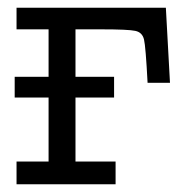

<svg xmlns="http://www.w3.org/2000/svg" viewBox="-20 -478 487 498"><path d="M18.1 -225.1V-278.8H106V-401.9H22.9V-458H410.2L420.9 -263.2H362.8Q357.9 -357.4 353.5 -375.7Q349.1 -394 331.1 -397.9Q313 -401.9 242.2 -401.9H175.8V-278.8H275.9V-225.1H175.8V-59.1H279.8V0H22.9V-59.1H106V-225.1Z"/></svg>

Font: CMU Concrete
Style: Roman
Weight: 500
Version: Version 0.7.0